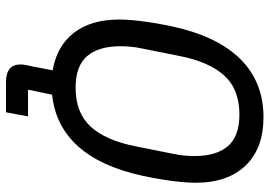

<svg xmlns="http://www.w3.org/2000/svg" viewBox="-152 -598 917 654"><g transform="rotate(90 307.0 -271.5)"><path d="M363 167H260Q200 167 200 117Q200 109 202 99.5Q204 90 206 81L220 8Q137 -6 92 -64.5Q47 -123 47 -219Q47 -251 53 -298Q59 -345 71 -401Q104 -553 182 -631.5Q260 -710 380 -710Q486 -710 544.5 -649Q603 -588 603 -479Q603 -447 597 -400Q591 -353 579 -297Q548 -155 478.5 -78Q409 -1 303 10L286 92H377ZM279 -70Q365 -70 412 -121.5Q459 -173 479 -275L504 -400Q509 -423 510.5 -442Q512 -461 512 -476Q512 -549 478.5 -588.5Q445 -628 371 -628Q285 -628 238 -576.5Q191 -525 171 -423L146 -298Q141 -275 139.5 -256Q138 -237 138 -222Q138 -149 171.5 -109.5Q205 -70 279 -70Z"/></g></svg>

Font: IBM Plex Sans Condensed Text
Style: Italic
Weight: 450
Width: 3
Italic angle: -11°
Designer: Mike Abbink, Paul van der Laan, Pieter van Rosmalen
Foundry: Bold Monday
Version: Version 1.1